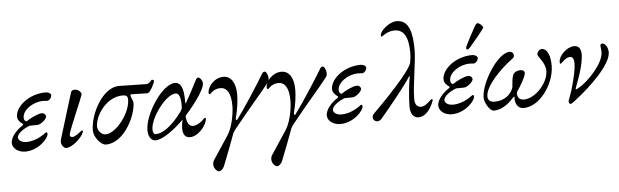

<svg xmlns="http://www.w3.org/2000/svg" viewBox="-57 -933 4630 1436"><g transform="rotate(-5 2258.0 -214.5)"><path d="M104 14C207 14 281 -73 281 -102C281 -112 280 -116 272 -116C266 -116 206 -57 119 -57C80 -57 58 -77 58 -96C58 -124 108 -160 153 -176C177 -176 194 -177 213 -177C236 -177 282 -213 282 -236C282 -246 271 -261 251 -261C223 -261 160 -230 135 -211C121 -211 114 -225 114 -240C114 -298 194 -352 270 -352C282 -352 293 -350 300 -350C316 -350 334 -371 334 -389C334 -402 316 -414 294 -414C169 -414 65 -328 65 -251C65 -229 84 -206 102 -196C110 -191 105 -185 94 -178C63 -158 9 -108 9 -59C9 -16 55 14 104 14Z M411 14C461 14 532 -57 544 -91C548 -102 548 -107 539 -107C538 -107 530 -100 519 -92C503 -80 480 -64 467 -64C453 -64 441 -70 449 -95C468 -155 546 -331 560 -372C566 -391 537 -415 516 -415C493 -415 488 -410 483 -396L378 -55C365 -13 398 14 411 14Z M710 14C849 14 942 -186 942 -279C942 -290 928 -319 925 -330C923 -338 925 -344 932 -344C939 -344 1038 -341 1052 -341C1073 -341 1109 -415 1109 -429C1109 -434 1100 -439 1094 -439C1091 -439 1086 -431 1078 -423C1071 -417 1061 -410 1050 -410C998 -410 886 -414 844 -414C722 -414 621 -224 621 -99C621 -50 672 14 710 14ZM713 -62C683 -62 656 -95 655 -124C654 -205 741 -341 866 -341C894 -341 904 -333 904 -305C904 -210 796 -62 713 -62Z M1083 15C1136 15 1228 -53 1297 -122C1292 -104 1288 -77 1288 -55C1288 -19 1300 14 1341 14C1405 14 1471 -68 1471 -116C1471 -119 1470 -120 1465 -120C1461 -120 1457 -118 1451 -110C1436 -92 1398 -68 1371 -68C1344 -68 1323 -93 1322 -148C1358 -188 1472 -323 1472 -379C1472 -397 1456 -425 1439 -425C1432 -425 1427 -419 1420 -406C1391 -351 1362 -293 1332 -243C1331 -241 1330 -240 1329 -240C1329 -240 1328 -241 1328 -243C1328 -313 1324 -400 1263 -400C1167 -400 1028 -185 1028 -66C1028 -19 1048 15 1083 15ZM1087 -31C1074 -31 1066 -46 1066 -68C1066 -153 1186 -321 1262 -321C1294 -321 1303 -267 1298 -205C1290 -186 1277 -170 1264 -154C1202 -77 1139 -31 1087 -31Z M1537 287C1548 287 1565 273 1574 254C1584 232 1657 40 1667 11C1668 7 1680 -9 1688 -20C1842 -210 1881 -249 1952 -339C1963 -352 1965 -363 1965 -371C1965 -393 1953 -426 1939 -426C1931 -426 1923 -420 1919 -412C1881 -347 1768 -171 1706 -88C1704 -86 1702 -84 1700 -84C1696 -84 1693 -88 1694 -95C1712 -165 1720 -225 1720 -274C1720 -365 1683 -414 1628 -414C1556 -414 1508 -346 1508 -306C1508 -295 1512 -294 1516 -294C1518 -294 1521 -295 1526 -300C1545 -321 1571 -332 1597 -332C1648 -332 1678 -288 1677 -187C1675 -120 1655 -25 1620 26C1585 78 1555 124 1506 199C1497 212 1496 223 1496 235C1496 259 1518 287 1537 287Z M1973 287C1984 287 2001 273 2010 254C2020 232 2093 40 2103 11C2104 7 2116 -9 2124 -20C2278 -210 2317 -249 2388 -339C2399 -352 2401 -363 2401 -371C2401 -393 2389 -426 2375 -426C2367 -426 2359 -420 2355 -412C2317 -347 2204 -171 2142 -88C2140 -86 2138 -84 2136 -84C2132 -84 2129 -88 2130 -95C2148 -165 2156 -225 2156 -274C2156 -365 2119 -414 2064 -414C1992 -414 1944 -346 1944 -306C1944 -295 1948 -294 1952 -294C1954 -294 1957 -295 1962 -300C1981 -321 2007 -332 2033 -332C2084 -332 2114 -288 2113 -187C2111 -120 2091 -25 2056 26C2021 78 1991 124 1942 199C1933 212 1932 223 1932 235C1932 259 1954 287 1973 287Z M2469 14C2572 14 2646 -73 2646 -102C2646 -112 2645 -116 2637 -116C2631 -116 2571 -57 2484 -57C2445 -57 2423 -77 2423 -96C2423 -124 2473 -160 2518 -176C2542 -176 2559 -177 2578 -177C2601 -177 2647 -213 2647 -236C2647 -246 2636 -261 2616 -261C2588 -261 2525 -230 2500 -211C2486 -211 2479 -225 2479 -240C2479 -298 2559 -352 2635 -352C2647 -352 2658 -350 2665 -350C2681 -350 2699 -371 2699 -389C2699 -402 2681 -414 2659 -414C2534 -414 2430 -328 2430 -251C2430 -229 2449 -206 2467 -196C2475 -191 2470 -185 2459 -178C2428 -158 2374 -108 2374 -59C2374 -16 2420 14 2469 14Z M2748 18C2758 18 2771 11 2779 2C2850 -81 2974 -233 3012 -296C3013 -298 3015 -299 3016 -299C3017 -299 3018 -298 3017 -295C3005 -226 2997 -138 2996 -72C2995 -13 3023 14 3055 15C3102 16 3147 -27 3173 -103C3175 -108 3170 -112 3165 -112C3157 -112 3122 -62 3082 -62C3059 -62 3036 -78 3036 -122C3036 -230 3071 -401 3071 -488C3071 -609 3053 -716 2956 -716C2897 -716 2829 -651 2829 -623C2829 -613 2828 -611 2835 -611C2838 -611 2845 -617 2856 -624C2884 -642 2912 -648 2934 -648C3003 -648 3037 -591 3037 -470C3037 -448 3034 -424 3030 -401C3017 -332 2787 -102 2728 -43C2713 -28 2715 -19 2715 -12C2715 7 2734 18 2748 18Z M3464 -459C3472 -459 3480 -467 3487 -474C3513 -503 3597 -606 3597 -611C3597 -626 3568 -648 3558 -648C3548 -648 3540 -636 3533 -623C3516 -592 3469 -507 3458 -479C3456 -474 3453 -459 3464 -459ZM3306 14C3409 14 3483 -73 3483 -102C3483 -112 3482 -116 3474 -116C3468 -116 3408 -57 3321 -57C3282 -57 3260 -77 3260 -96C3260 -124 3310 -160 3355 -176C3379 -176 3396 -177 3415 -177C3438 -177 3484 -213 3484 -236C3484 -246 3473 -261 3453 -261C3425 -261 3362 -230 3337 -211C3323 -211 3316 -225 3316 -240C3316 -298 3396 -352 3472 -352C3484 -352 3495 -350 3502 -350C3518 -350 3536 -371 3536 -389C3536 -402 3518 -414 3496 -414C3371 -414 3267 -328 3267 -251C3267 -229 3286 -206 3304 -196C3312 -191 3307 -185 3296 -178C3265 -158 3211 -108 3211 -59C3211 -16 3257 14 3306 14Z M3622 14C3701 14 3757 -54 3776 -73C3778 -75 3781 -76 3782 -76C3784 -76 3786 -75 3785 -72C3780 -49 3790 14 3846 14C3970 14 4082 -149 4082 -284C4082 -355 4062 -414 4016 -414C4006 -414 3983 -398 3983 -376C3983 -367 3996 -351 4010 -330C4024 -308 4039 -280 4039 -249C4039 -158 3940 -49 3853 -49C3814 -49 3799 -79 3807 -110C3836 -153 3877 -220 3877 -248C3877 -260 3865 -270 3849 -270C3820 -270 3795 -259 3787 -233C3781 -212 3777 -181 3775 -147C3758 -92 3704 -52 3635 -52C3602 -52 3583 -66 3583 -96C3583 -173 3699 -291 3790 -358C3806 -369 3807 -376 3807 -385C3807 -402 3793 -414 3778 -414C3686 -414 3554 -198 3554 -91C3554 -51 3592 14 3622 14Z M4197 14C4209 14 4221 1 4254 -24C4338 -89 4516 -250 4516 -346C4516 -382 4495 -415 4473 -415C4463 -415 4458 -408 4458 -400C4458 -394 4462 -376 4462 -349C4462 -271 4342 -139 4268 -100C4255 -93 4253 -91 4249 -91C4244 -91 4246 -99 4248 -104C4291 -212 4313 -297 4313 -348C4313 -392 4295 -414 4261 -414C4212 -414 4144 -357 4144 -304C4144 -294 4144 -292 4151 -292C4158 -292 4188 -336 4224 -336C4261 -336 4270 -279 4212 -84C4201 -49 4187 -16 4186 -13C4182 0 4190 14 4197 14Z"/></g></svg>

Font: EB Garamond
Style: Italic
Weight: 400
Italic angle: -17.2°
Designer: Georg Duffner and Octavio Pardo
Foundry: Georg Duffner
Version: Version 1.000;PS 001.000;hotconv 1.0.88;makeotf.lib2.5.64775